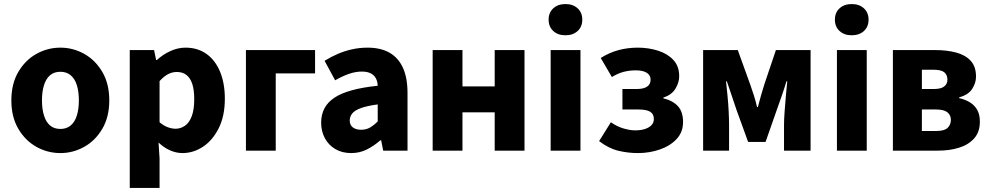

<svg xmlns="http://www.w3.org/2000/svg" viewBox="-20 -743 4887 947"><path d="M278 12Q215 12 160 -18.5Q105 -49 70.5 -107.5Q36 -166 36 -248Q36 -330 70.5 -388.5Q105 -447 160 -477.5Q215 -508 278 -508Q340 -508 395 -477.5Q450 -447 484.5 -388.5Q519 -330 519 -248Q519 -166 484.5 -107.5Q450 -49 395 -18.5Q340 12 278 12ZM278 -107Q308 -107 328.5 -124Q349 -141 359 -173Q369 -205 369 -248Q369 -291 359 -323Q349 -355 328.5 -372Q308 -389 278 -389Q247 -389 227 -372Q207 -355 197 -323Q187 -291 187 -248Q187 -205 197 -173Q207 -141 227 -124Q247 -107 278 -107Z M620 184V-496H740L750 -447H754Q783 -474 820 -491Q857 -508 895 -508Q955 -508 998.5 -477Q1042 -446 1065.5 -389Q1089 -332 1089 -256Q1089 -171 1059 -111Q1029 -51 981.5 -19.5Q934 12 880 12Q849 12 818.5 -1.5Q788 -15 762 -40L767 39V184ZM846 -108Q871 -108 892.5 -123Q914 -138 926 -170.5Q938 -203 938 -254Q938 -299 928.5 -328.5Q919 -358 900 -373Q881 -388 852 -388Q830 -388 809.5 -377.5Q789 -367 767 -343V-140Q787 -123 807.5 -115.5Q828 -108 846 -108Z M1193 0V-496H1534V-381H1340V0Z M1712 12Q1667 12 1633.5 -8Q1600 -28 1582 -62Q1564 -96 1564 -138Q1564 -218 1630 -261.5Q1696 -305 1843 -320Q1842 -342 1833.5 -357.5Q1825 -373 1808 -381.5Q1791 -390 1765 -390Q1734 -390 1702 -379Q1670 -368 1633 -347L1581 -443Q1613 -463 1647 -477.5Q1681 -492 1717.5 -500Q1754 -508 1793 -508Q1857 -508 1900.5 -483.5Q1944 -459 1967 -409.5Q1990 -360 1990 -283V0H1870L1860 -51H1856Q1824 -23 1789 -5.5Q1754 12 1712 12ZM1761 -103Q1786 -103 1805 -114Q1824 -125 1843 -144V-228Q1791 -221 1760.5 -210Q1730 -199 1717.5 -183.5Q1705 -168 1705 -149Q1705 -126 1720.5 -114.5Q1736 -103 1761 -103Z M2114 0V-496H2261V-317H2420V-496H2567V0H2420V-189H2261V0Z M2696 0V-496H2843V0ZM2769 -569Q2732 -569 2709 -590Q2686 -611 2686 -646Q2686 -681 2709 -702Q2732 -723 2769 -723Q2806 -723 2829 -702Q2852 -681 2852 -646Q2852 -611 2829 -590Q2806 -569 2769 -569Z M3127 12Q3077 12 3029.5 0.5Q2982 -11 2935 -47L2993 -140Q3023 -119 3055 -109.5Q3087 -100 3113 -100Q3140 -100 3160.5 -106.5Q3181 -113 3193 -125.5Q3205 -138 3205 -156Q3205 -181 3186.5 -192Q3168 -203 3129 -203H3050V-304H3120Q3155 -304 3172 -316Q3189 -328 3189 -350Q3189 -372 3170 -384Q3151 -396 3116 -396Q3084 -396 3055.5 -388.5Q3027 -381 2998 -363L2943 -457Q2984 -483 3029.5 -495.5Q3075 -508 3125 -508Q3179 -508 3226 -493Q3273 -478 3301.5 -447Q3330 -416 3330 -367Q3330 -336 3311.5 -305.5Q3293 -275 3252 -262V-258Q3298 -247 3323.5 -219.5Q3349 -192 3349 -141Q3349 -91 3317 -57Q3285 -23 3234 -5.5Q3183 12 3127 12Z M3448 0V-496H3619L3680 -327Q3690 -299 3698.5 -272Q3707 -245 3714 -215H3718Q3726 -245 3733.5 -272Q3741 -299 3750 -327L3807 -496H3978V0H3847V-127Q3847 -154 3850 -194Q3853 -234 3856.5 -274Q3860 -314 3863 -342H3859Q3849 -308 3835.5 -269.5Q3822 -231 3811 -200L3756 -43H3670L3613 -200Q3603 -231 3589.5 -270Q3576 -309 3565 -342H3561Q3564 -314 3568 -274Q3572 -234 3574 -194Q3576 -154 3576 -127V0Z M4108 0V-496H4255V0ZM4181 -569Q4144 -569 4121 -590Q4098 -611 4098 -646Q4098 -681 4121 -702Q4144 -723 4181 -723Q4218 -723 4241 -702Q4264 -681 4264 -646Q4264 -611 4241 -590Q4218 -569 4181 -569Z M4384 0V-496H4594Q4650 -496 4695.5 -484Q4741 -472 4767.5 -443.5Q4794 -415 4794 -365Q4794 -334 4775 -304.5Q4756 -275 4711 -263V-259Q4742 -252 4765 -237.5Q4788 -223 4800.5 -200Q4813 -177 4813 -143Q4813 -92 4785 -60.5Q4757 -29 4710.5 -14.5Q4664 0 4607 0ZM4527 -304H4586Q4621 -304 4637 -316.5Q4653 -329 4653 -350Q4653 -373 4638 -386Q4623 -399 4586 -399H4527ZM4527 -97H4599Q4638 -97 4654 -112.5Q4670 -128 4670 -152Q4670 -175 4653 -189Q4636 -203 4597 -203H4527Z"/></svg>

Font: Source Sans 3
Style: Bold
Weight: 700
Designer: Paul D. Hunt
Foundry: Adobe
Version: Version 3.052;hotconv 1.1.0;makeotfexe 2.6.0